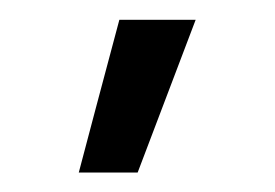

<svg xmlns="http://www.w3.org/2000/svg" viewBox="-20 -102 278 194"><path d="M119.1 72.3Q99.6 72.3 59.6 72.3Q73.2 20.5 100.6 -82Q127 -82 177.7 -82Q158.2 -30.3 119.1 72.3Z"/></svg>

Font: CtripNumber regular
Style: Regular
Weight: 400
Version: Version 1.0